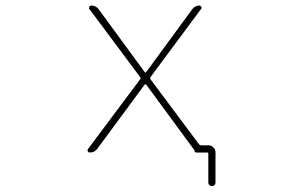

<svg xmlns="http://www.w3.org/2000/svg" viewBox="-20 -545 1040 680"><path d="M717.8 102.5V0Q717.8 -4.9 713.9 -4.9H675.8Q668.9 -4.9 668.9 -11.7Q668.9 -12.7 668 -13.7L498 -245.1Q497.1 -246.1 495.1 -246.1Q493.2 -246.1 492.2 -245.1L324.2 -17.6Q314.5 -4.9 298.8 -4.9Q293.9 -4.9 291 -8.8Q290 -10.7 290 -12.7Q290 -14.6 292 -17.6L476.6 -264.6Q479.5 -267.6 476.6 -271.5L296.9 -512.7Q293.9 -516.6 296.4 -521Q298.8 -525.4 303.7 -525.4Q319.3 -525.4 329.1 -512.7L492.2 -290Q493.2 -288.1 495.1 -288.1Q497.1 -288.1 498 -290L661.1 -512.7Q670.9 -525.4 686.5 -525.4Q690.4 -525.4 692.9 -521Q695.3 -516.6 692.4 -513.7L512.7 -271.5Q510.7 -267.6 512.7 -264.6L685.5 -33.2Q688.5 -30.3 692.4 -30.3H718.8Q728.5 -30.3 735.8 -22.9Q743.2 -15.6 743.2 -5.9V102.5Q743.2 107.4 739.3 110.8Q735.4 114.3 730.5 114.3Q725.6 114.3 721.7 110.8Q717.8 107.4 717.8 102.5Z"/></svg>

Font: Rounded-L Mgen+ 2m thin
Style: Regular
Weight: 100
Designer: [Source Han Sans]
Ryoko NISHIZUKA  (kana & ideographs); Paul D. Hunt (Latin, Greek & Cyrillic); Wenlong ZHANG  (bopomofo
Version: Version 1.059.20150602